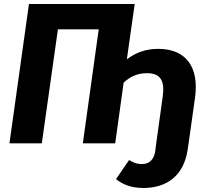

<svg xmlns="http://www.w3.org/2000/svg" viewBox="-20 -713 1020 955"><path d="M767 -470C704 -470 655 -451 611 -418L650 -693H124L27 0H188L268 -567H471L392 0H553L595 -302C625 -330 661 -349 711 -349C778 -349 801 -312 789 -230L757 0L752 40C745 82 722 103 686 103C658 103 643 95 622 83L557 178C586 201 627 222 693 222C810 222 893 161 913 34L918 0L950 -227C971 -377 907 -470 767 -470Z"/></svg>

Font: Fira Sans
Style: Bold Italic
Weight: 700
Italic angle: -8°
Designer: bBox Type GmbH & Carrois Corporate GbR & Edenspiekermann AG
Foundry: bBox Type GmbH & Carrois Corporate GbR & Edenspiekermann AG
Version: Version 4.301;PS 004.301;hotconv 1.0.88;makeotf.lib2.5.64775